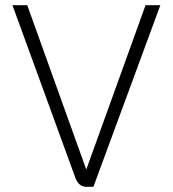

<svg xmlns="http://www.w3.org/2000/svg" viewBox="-20 -720 666 740"><path d="M270 -36 28 -700H85L312 -68H313L541 -700H598L340 0H313Q283 0 270 -36Z"/></svg>

Font: Bai Jamjuree Light
Style: Regular
Weight: 300
Designer: Katatrad Aksorn Co.,Ltd.
Foundry: Cadson Demak Co.,Ltd.
Version: Version 1.000; ttfautohint (v1.6)